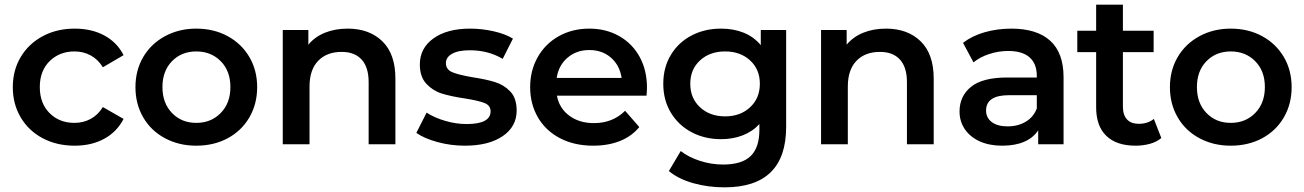

<svg xmlns="http://www.w3.org/2000/svg" viewBox="-20 -620 5605 825"><path d="M301 -497Q374 -497 428.5 -467.5Q483 -438 511 -383L422 -331Q401 -365 369.5 -382Q338 -399 300 -399Q236 -399 193.5 -357.5Q151 -316 151 -246Q151 -176 193 -134Q235 -92 300 -92Q338 -92 369.5 -109Q401 -126 422 -160L511 -109Q482 -53 427.5 -23.5Q373 6 301 6Q224 6 163.5 -26Q103 -58 69 -115.5Q35 -173 35 -245.5Q35 -318 69 -375Q103 -432 163.5 -464.5Q224 -497 301 -497Z M823 -497Q899 -497 958.5 -464.5Q1018 -432 1051.5 -375Q1085 -318 1085 -245.5Q1085 -173 1051.5 -115.5Q1018 -58 958.5 -26Q899 6 823 6Q749 6 689 -26Q629 -58 595.5 -115.5Q562 -173 562 -245.5Q562 -318 595.5 -375Q629 -432 689 -464.5Q749 -497 823 -497ZM823.5 -92Q887 -92 928.5 -134.5Q970 -177 970 -246Q970 -315 928.5 -357Q887 -399 823.5 -399Q760 -399 719 -357Q678 -315 678 -246Q678 -177 719 -134.5Q760 -92 823.5 -92Z M1679 -282V0H1564V-267Q1564 -331 1534 -364Q1504 -397 1448 -397Q1384 -397 1347 -358.5Q1310 -320 1310 -248V0H1195V-491H1305V-428Q1333 -462 1376.5 -479.5Q1420 -497 1474 -497Q1567 -497 1623 -442.5Q1679 -388 1679 -282Z M1769 -49 1813 -136Q1847 -114 1893.5 -100.5Q1940 -87 1985 -87Q2088 -87 2088 -142Q2088 -167 2061.5 -177.5Q2035 -188 1977 -197Q1917 -206 1878.5 -218Q1840 -230 1812 -260Q1784 -290 1784 -343Q1784 -413 1842.5 -455Q1901 -497 2000 -497Q2051 -497 2101.5 -485.5Q2152 -474 2184 -454L2140 -367Q2078 -404 1999 -404Q1949 -404 1922.5 -389Q1896 -374 1896 -349Q1896 -321 1924 -309.5Q1952 -298 2011 -288Q2070 -279 2108 -267Q2146 -255 2173 -226.5Q2200 -198 2200 -145Q2200 -76 2140 -35Q2080 6 1977 6Q1917 6 1860 -9.5Q1803 -25 1769 -49Z M2758 -209H2373Q2383 -155 2426 -123Q2469 -91 2532 -91Q2613 -91 2666 -144L2727 -74Q2694 -34 2643.5 -14Q2593 6 2529 6Q2448 6 2386.5 -26Q2325 -58 2291.5 -115.5Q2258 -173 2258 -246Q2258 -317 2290.5 -374.5Q2323 -432 2381 -464.5Q2439 -497 2512 -497Q2584 -497 2640.5 -465Q2697 -433 2728.5 -375.5Q2760 -318 2760 -243Q2760 -231 2758 -209ZM2372 -285H2651Q2643 -339 2605.5 -372Q2568 -405 2512 -405Q2457 -405 2418.5 -372Q2380 -339 2372 -285Z M3358 -491V-75Q3358 185 3093 185Q3022 185 2958.5 167Q2895 149 2854 115L2905 29Q2938 55 2987 71Q3036 87 3087 87Q3168 87 3205.5 50.5Q3243 14 3243 -62V-87Q3214 -55 3171.5 -38.5Q3129 -22 3078 -22Q3008 -22 2951.5 -52Q2895 -82 2862.5 -136Q2830 -190 2830 -260Q2830 -330 2862.5 -384Q2895 -438 2951.5 -467.5Q3008 -497 3078 -497Q3132 -497 3175.5 -479.5Q3219 -462 3249 -426V-491ZM3245 -260Q3245 -322 3203 -360.5Q3161 -399 3096 -399Q3030 -399 2988 -360.5Q2946 -322 2946 -260Q2946 -198 2988 -159Q3030 -120 3096 -120Q3161 -120 3203 -159Q3245 -198 3245 -260Z M3992 -282V0H3877V-267Q3877 -331 3847 -364Q3817 -397 3761 -397Q3697 -397 3660 -358.5Q3623 -320 3623 -248V0H3508V-491H3618V-428Q3646 -462 3689.5 -479.5Q3733 -497 3787 -497Q3880 -497 3936 -442.5Q3992 -388 3992 -282Z M4550 -288V0H4441V-60Q4420 -28 4381 -11Q4342 6 4286.5 6Q4231 6 4190 -12.5Q4149 -31 4126 -64.5Q4103 -98 4103 -141Q4103 -207 4152.5 -247Q4202 -287 4308 -287H4435V-294Q4435 -346 4404 -373.5Q4373 -401 4312 -401Q4271 -401 4231 -388Q4191 -375 4163 -352L4118 -436Q4157 -466 4211 -481.5Q4265 -497 4326 -497Q4435 -497 4492.5 -445Q4550 -393 4550 -288ZM4435 -154V-211H4316Q4217 -211 4217 -145Q4217 -114 4241.5 -95.5Q4266 -77 4310 -77Q4354 -77 4387.5 -97Q4421 -117 4435 -154Z M4970 -27Q4950 -10 4921 -2Q4892 6 4859 6Q4778 6 4734 -36Q4690 -78 4690 -159V-396H4609V-488H4690V-600H4805V-488H4937V-396H4805V-162Q4805 -126 4822.5 -107Q4840 -88 4873 -88Q4912 -88 4938 -109Z M5268 -497Q5344 -497 5403.5 -464.5Q5463 -432 5496.5 -375Q5530 -318 5530 -245.5Q5530 -173 5496.5 -115.5Q5463 -58 5403.5 -26Q5344 6 5268 6Q5194 6 5134 -26Q5074 -58 5040.5 -115.5Q5007 -173 5007 -245.5Q5007 -318 5040.5 -375Q5074 -432 5134 -464.5Q5194 -497 5268 -497ZM5268.5 -92Q5332 -92 5373.5 -134.5Q5415 -177 5415 -246Q5415 -315 5373.5 -357Q5332 -399 5268.5 -399Q5205 -399 5164 -357Q5123 -315 5123 -246Q5123 -177 5164 -134.5Q5205 -92 5268.5 -92Z"/></svg>

Font: Montserrat Ace
Style: Bold
Weight: 600
Designer: Julieta Ulanovsky
Foundry: Julieta Ulanovsky
Version: Version 1